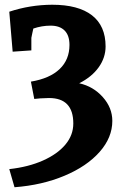

<svg xmlns="http://www.w3.org/2000/svg" viewBox="-20 -682 531 807"><path d="M423.8 -486.8Q423.8 -439.9 395 -399.4Q366.2 -358.9 313 -332Q372.1 -318.8 412.1 -273.9Q452.1 -229 452.1 -173.8Q452.1 -104 398.7 -43.5Q345.2 17.1 251.2 56.6Q157.2 96.2 41 105L19 28.8Q99.1 20 160.2 -7.1Q221.2 -34.2 254.6 -74Q288.1 -113.8 288.1 -163.1Q288.1 -270 186 -270Q169.9 -270 149.9 -268.6Q129.9 -267.1 124 -266.1L109.9 -338.9Q189 -352.1 230.5 -391.6Q272 -431.2 272 -493.2Q272 -533.2 251.5 -553.7Q231 -574.2 192.9 -574.2Q155.8 -574.2 120.1 -562Q119.1 -556.2 116 -543.5Q112.8 -530.8 111.8 -522.9V-470.2L33.2 -464.8L19 -632.8Q106 -661.6 199.2 -662.1Q309.1 -662.1 366.5 -617.7Q423.8 -573.2 423.8 -486.8Z"/></svg>

Font: Sura
Style: Bold
Weight: 700
Designer: Carolina Giovagnoli
Foundry: Huerta Tipografica
Version: Version 1.002;PS 001.002;hotconv 1.0.70;makeotf.lib2.5.58329